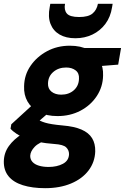

<svg xmlns="http://www.w3.org/2000/svg" viewBox="-50 -752 653 1004"><path d="M186 232Q119 232 69.5 216.5Q20 201 -5.5 169.5Q-31 138 -30 91Q-29 47 -3.5 11.5Q22 -24 66.5 -52Q111 -80 171 -99L206 -23Q154 -8 131.5 15.5Q109 39 108 63Q108 82 120 95Q132 108 154 114.5Q176 121 204 121Q248 121 279 104.5Q310 88 311 54Q311 33 296 18.5Q281 4 235 1Q190 -2 152.5 -10Q115 -18 86 -28.5Q57 -39 36.5 -52.5Q16 -66 5 -79L9 -102L139 -221L235 -189L80 -55L139 -132Q149 -126 160 -120.5Q171 -115 186 -110.5Q201 -106 223 -102.5Q245 -99 277 -96Q338 -91 376 -74.5Q414 -58 431.5 -29.5Q449 -1 448 40Q446 96 413 139.5Q380 183 321.5 207.5Q263 232 186 232ZM251 -145Q194 -145 154 -165.5Q114 -186 94 -221Q74 -256 76 -301Q77 -360 109.5 -407.5Q142 -455 195.5 -484Q249 -513 315 -513Q373 -513 412 -492Q451 -471 471 -436Q491 -401 489 -357Q488 -298 456 -249.5Q424 -201 370.5 -173Q317 -145 251 -145ZM270 -257Q310 -257 336 -280Q362 -303 363 -340Q365 -369 345.5 -384Q326 -399 296 -399Q256 -399 229 -376Q202 -353 201 -316Q200 -288 219.5 -272.5Q239 -257 270 -257ZM379 -399 375 -501H583L568 -414ZM344 -552Q295 -552 261.5 -571.5Q228 -591 214 -627.5Q200 -664 210 -715L213 -732H290Q284 -700 299.5 -681.5Q315 -663 364 -663Q412 -663 434 -681.5Q456 -700 462 -732H539L536 -714Q528 -663 501 -627Q474 -591 433.5 -571.5Q393 -552 344 -552Z"/></svg>

Font: DM Sans 18pt Black
Style: Italic
Weight: 900
Italic angle: -10°
Designer: Colophon Foundry, Jonny Pinhorn
Foundry: Colophon Foundry
Version: Version 4.004;gftools[0.9.30]